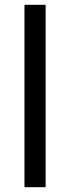

<svg xmlns="http://www.w3.org/2000/svg" viewBox="-20 -780 291 800"><path d="M170 0H82V-760H170Z"/></svg>

Font: Noto Sans Hebrew Thin
Style: Regular
Weight: 400
Version: Version 3.001